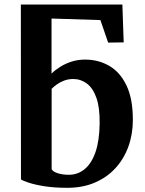

<svg xmlns="http://www.w3.org/2000/svg" viewBox="-20 -840 656 870"><path d="M285.5 11Q225.5 11 180.5 3.8Q135.5 -3.5 108.5 -12.8Q81.5 -22 75 -27L74.5 -819.5H534.5L540.5 -648L470 -647L435 -749L213.5 -756V-506.5Q229.5 -522.5 252.5 -537Q275.5 -551.5 304.2 -560.8Q333 -570 366 -570Q425 -570 474 -542.2Q523 -514.5 552.5 -454.2Q582 -394 582 -296.5Q582 -232 561.8 -176Q541.5 -120 503 -78Q464.5 -36 409.5 -12.5Q354.5 11 285.5 11ZM291.5 -48Q332.5 -48 363.8 -73.8Q395 -99.5 412.8 -151Q430.5 -202.5 431.5 -280.5Q432.5 -352.5 416.8 -396.8Q401 -441 373.5 -461.5Q346 -482 312 -482Q290 -482 271.2 -475Q252.5 -468 237.8 -457.5Q223 -447 214 -437.5V-73.5Q219.5 -62 241.8 -55Q264 -48 291.5 -48Z"/></svg>

Font: Merriweather Light 18pt
Style: Bold
Weight: 700
Version: Version 2.100